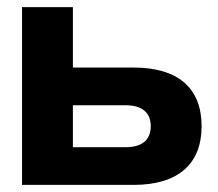

<svg xmlns="http://www.w3.org/2000/svg" viewBox="-20 -520 612 540"><path d="M42 0H356C480 0 547 -58 547 -165C547 -273 480 -330 356 -330H185V-500H42ZM185 -106V-224H333C379 -224 404 -204 404 -165C404 -126 379 -106 333 -106Z"/></svg>

Font: LT Wave Bold
Style: Regular
Weight: 700
Designer: Daniel Lyons
Version: Version 2.5 (Glyphs App)